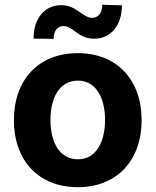

<svg xmlns="http://www.w3.org/2000/svg" viewBox="-20 -776 654 807"><path d="M306.8 10.7C472.3 10.7 575.3 -102.6 575.3 -270.6C575.3 -439.6 472.3 -552.6 306.8 -552.6C141.3 -552.6 38.4 -439.6 38.4 -270.6C38.4 -102.6 141.3 10.7 306.8 10.7ZM121.1 -613.6 205.3 -612.6C205.3 -645.6 221.6 -666.5 246.1 -666.5C289.4 -666.5 306.5 -612.9 377.1 -613.3C441.4 -613.6 491.8 -663.7 492.5 -753.6L409.8 -756C409.4 -723.4 394.9 -701.3 367.5 -701C327.1 -701 302.2 -754.6 236.5 -754.3C171.9 -753.9 121.1 -703.8 121.1 -613.6ZM192.1 -271.7C192.1 -366.8 231.2 -437.1 307.5 -437.1C382.5 -437.1 421.5 -366.8 421.5 -271.7C421.5 -176.5 382.5 -106.5 307.5 -106.5C231.2 -106.5 192.1 -176.5 192.1 -271.7Z"/></svg>

Font: GiG Sans
Style: Bold
Weight: 700
Designer: Andreas Faust
Version: Version 1.100;FEAKit 1.0